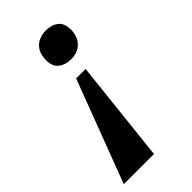

<svg xmlns="http://www.w3.org/2000/svg" viewBox="-226 -605 846 846"><g transform="rotate(-45 197.5 -182.0)"><path d="M235 -374Q200 -374 176.5 -392Q153 -410 153 -448Q153 -483 166.5 -504Q180 -525 201 -534Q222 -543 244 -543Q281 -543 303.5 -525Q326 -507 326 -469Q326 -426 301.5 -400Q277 -374 235 -374ZM9 179 190 -299H249L197 179Z"/></g></svg>

Font: Noto Serif SemiCondensed ExtraBold
Style: Italic
Weight: 800
Width: 4
Italic angle: -12°
Designer: Monotype Design Team
Foundry: Monotype Imaging Inc.
Version: Version 2.014; ttfautohint (v1.8.4.7-5d5b)